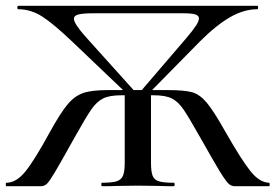

<svg xmlns="http://www.w3.org/2000/svg" viewBox="-25 -645 954 665"><path d="M-3 -12Q31 -12 62.5 -50.5Q94 -89 148 -188Q185 -255 209.5 -284Q234 -313 263.5 -323Q293 -333 349 -333H555Q614 -333 640.5 -325.5Q667 -318 691 -289.5Q715 -261 756 -188Q812 -90 843 -51.5Q874 -13 907 -12Q909 -12 909 -6Q909 0 907 0H788Q777 0 767.5 -8Q758 -16 736.5 -51Q715 -86 669 -168Q629 -239 610.5 -266Q592 -293 570 -304Q548 -315 507 -315H396Q355 -315 333 -304.5Q311 -294 292 -267Q273 -240 234 -170Q185 -82 166 -50Q147 -18 138 -9Q129 0 116 0H-3Q-5 0 -5 -6Q-5 -12 -3 -12ZM328 -12Q362 -12 378.5 -17Q395 -22 401 -36.5Q407 -51 407 -81V-324H498V-81Q498 -51 503.5 -36.5Q509 -22 525.5 -17Q542 -12 577 -12Q580 -12 580 -6Q580 0 577 0Q544 0 526 -1L452 -2L381 -1Q362 0 328 0Q326 0 326 -6Q326 -12 328 -12ZM38 -613Q35 -613 35 -619Q35 -625 38 -625H866Q869 -625 869 -619Q869 -613 866 -613Q820 -613 772 -585.5Q724 -558 667 -501L486 -317L460 -326L622 -515Q644 -541 654 -556.5Q664 -572 664 -581Q664 -591 651.5 -595Q639 -599 610 -599H299Q263 -599 247 -595Q231 -591 231 -580Q231 -563 273 -516L444 -326L418 -317L225 -501Q161 -562 121.5 -587.5Q82 -613 38 -613Z"/></svg>

Font: Cormorant SC SemiBold
Style: Regular
Weight: 600
Designer: Christian Thalmann (Catharsis Fonts)
Foundry: Catharsis Fonts
Version: Version 4.000